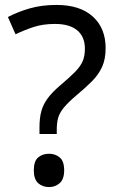

<svg xmlns="http://www.w3.org/2000/svg" viewBox="-20 -744 474 778"><path d="M140 -228Q140 -266 147.5 -293.5Q155 -321 173.5 -346Q192 -371 224 -398Q263 -431 284.5 -453Q306 -475 315 -496Q324 -517 324 -547Q324 -595 293 -621Q262 -647 203 -647Q154 -647 116 -634.5Q78 -622 43 -605L12 -675Q52 -696 100.5 -710Q149 -724 209 -724Q304 -724 356 -677Q408 -630 408 -549Q408 -504 393.5 -472.5Q379 -441 352.5 -414.5Q326 -388 290 -358Q257 -330 239.5 -309Q222 -288 216 -267.5Q210 -247 210 -218V-201H140ZM117 -54Q117 -91 134.5 -106Q152 -121 179 -121Q204 -121 222 -106Q240 -91 240 -54Q240 -18 222 -2Q204 14 179 14Q152 14 134.5 -2Q117 -18 117 -54Z"/></svg>

Font: Noto Sans NKo Unjoined
Style: Regular
Weight: 400
Designer: Monotype Design Team
Foundry: Monotype Imaging Inc.
Version: Version 2.004